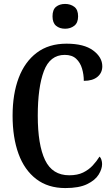

<svg xmlns="http://www.w3.org/2000/svg" viewBox="-20 -946 571 976"><path d="M312 10Q224 10 164 -36Q104 -82 74 -164.5Q44 -247 44 -358Q44 -468 75 -550Q106 -632 167 -678Q228 -724 318 -724Q407 -724 453.5 -689.5Q500 -655 500 -609Q500 -576 475.5 -555.5Q451 -535 406 -535Q406 -567 397 -597.5Q388 -628 367 -647.5Q346 -667 309 -667Q234 -667 203 -584.5Q172 -502 172 -358Q172 -210 209 -132.5Q246 -55 332 -55Q374 -55 402.5 -69Q431 -83 451 -104.5Q471 -126 486 -150Q492 -145 495.5 -134Q499 -123 499 -112Q499 -87 481.5 -58.5Q464 -30 423 -10Q382 10 312 10ZM311 -800Q283 -800 265 -815Q247 -830 247 -863Q247 -897 265 -911.5Q283 -926 311 -926Q338 -926 357.5 -911.5Q377 -897 377 -863Q377 -830 357.5 -815Q338 -800 311 -800Z"/></svg>

Font: Noto Serif Khmer ExtraCondensed SemiBold
Style: Regular
Weight: 600
Width: 2
Designer: Danh Hong and the Monotype Design Team
Foundry: Monotype Imaging Inc.
Version: Version 2.004; ttfautohint (v1.8.4.7-5d5b)